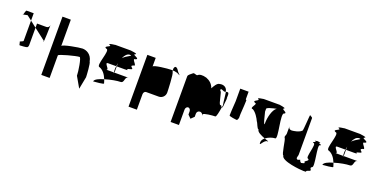

<svg xmlns="http://www.w3.org/2000/svg" viewBox="-20 -1387 3577 1818"><g transform="rotate(20 1768.0 -478.5)"><path d="M26 -662C27 -661 29 -663 30 -666C27 -665 25 -663 26 -662ZM30 -666C38 -669 57 -671 72 -675L120 -638V-712H48C41 -712 35 -678 30 -666ZM48 -694ZM88 -412C94 -406 92 -381 100 -381C109 -381 167 -384 174 -390C180 -396 183 -404 183 -412V-589L120 -638V-434C120 -425 82 -418 88 -412ZM183 -589 298 -500C306 -500 292 -497 299 -490C305 -484 308 -647 308 -661C307 -644 293 -631 277 -631H183ZM308 -661C308 -661 308 -662 308 -662C308 -662 308 -662 308 -662Z M387 -188H471V-415C471 -428 639 -472 670 -472C686 -472 707 -338 707 -296L769 -188L793 -312C793 -330 786 -452 774 -464C762 -532 709 -556 670 -556C638 -556 471 -527 471 -509V-775H387Z M869 -298ZM869 -298C883 -299 983 -306 973 -316C969 -329 966 -341 961 -353C912 -339 872 -321 869 -298ZM881 -445C917 -432 943 -398 961 -353C1019 -372 1086 -382 1112 -382C1158 -382 1129 -445 1175 -445H1029C1027 -437 1025 -433 1024 -445H944C990 -445 898 -508 944 -508H1026C1028 -519 1028 -530 1031 -541V-508H1112C1175 -508 1099 -514 1156 -526C1214 -538 1129 -552 1175 -570C1221 -570 1129 -632 1175 -632C1221 -650 1123 -664 1156 -676C1190 -689 1084 -695 1112 -695H944C972 -695 866 -689 899 -676C933 -664 836 -650 881 -632C927 -632 836 -445 881 -445ZM1023 -474C1023 -460 1023 -451 1024 -445H1029C1031 -453 1031 -464 1031 -464V-508H1026C1024 -496 1023 -485 1023 -474ZM1049 -597C1063 -630 1085 -654 1110 -654C1152 -654 1083 -635 1049 -597Z M1266 -188H1350V-344C1350 -360 1361 -375 1375 -375H1502C1537 -375 1565 -403 1565 -438C1565 -454 1559 -627 1546 -640C1544 -645 1543 -650 1542 -654H1524C1496 -654 1350 -640 1350 -622V-710H1266ZM1542 -654C1570 -653 1595 -647 1616 -632C1622 -638 1607 -638 1607 -646C1588 -660 1580 -694 1556 -694C1549 -694 1538 -678 1542 -654Z M1690 -188H1774V-344C1774 -360 1786 -375 1800 -375C1813 -375 1825 -361 1825 -344V-312L1856 -281L1888 -312V-344C1888 -361 1901 -375 1919 -375C1935 -375 1950 -360 1950 -344V-360C1959 -374 2041 -382 2070 -382C2080 -382 2090 -432 2098 -482C2086 -494 2094 -500 2077 -500C2060 -500 2045 -637 2032 -624C2024 -648 2030 -649 2068 -632C2073 -632 2078 -634 2083 -635C2077 -682 2036 -693 2005 -685C1978 -685 1955 -642 1943 -619C1929 -662 1898 -685 1864 -698C1821 -710 1794 -707 1774 -689C1757 -689 1742 -704 1730 -692C1718 -680 1690 -665 1690 -648ZM2083 -634C2088 -639 2095 -530 2102 -505C2101 -497 2099 -490 2098 -482C2100 -480 2103 -483 2105 -490C2106 -491 2107 -494 2108 -499L2107 -498V-500H2108C2109 -504 2108 -509 2109 -515C2113 -548 2116 -591 2116 -580C2116 -589 2115 -585 2113 -573C2114 -595 2114 -612 2114 -612C2114 -644 2099 -639 2083 -635ZM2108 -500C2108 -500 2108 -499 2108 -499C2108 -499 2108 -500 2108 -500Z M2194 -438C2194 -428 2264 -420 2275 -420C2277 -420 2279 -427 2281 -438H2286V-484C2291 -542 2294 -620 2294 -626C2294 -628 2291 -630 2286 -632V-710H2202V-583C2197 -525 2194 -444 2194 -438Z M2380 -568C2413 -551 2443 -500 2455 -473C2467 -461 2481 -406 2497 -406C2496 -381 2543 -360 2581 -346C2609 -368 2649 -381 2674 -381C2708 -381 2633 -631 2674 -631C2708 -648 2627 -663 2656 -675C2678 -687 2588 -694 2612 -694H2442C2459 -694 2369 -687 2398 -675C2419 -663 2338 -648 2380 -631C2413 -631 2338 -568 2380 -568ZM2497 -586V-612C2491 -626 2554 -641 2592 -649C2555 -627 2534 -541 2534 -484C2534 -426 2497 -586 2497 -586ZM2553 -296C2553 -248 2577 -329 2613 -329C2635 -329 2613 -335 2581 -346C2563 -332 2553 -315 2553 -296Z M2757 -416C2769 -404 2784 -255 2802 -255C2802 -200 3001 -182 3032 -182C3080 -182 3033 -188 3076 -200C3119 -212 3064 -227 3094 -244C3126 -244 3064 -464 3094 -464C3126 -472 3060 -479 3084 -485C3102 -489 3074 -492 3062 -493C3051 -492 3023 -489 3040 -485C3066 -479 3001 -472 3031 -464C3063 -464 3001 -307 3031 -307C3063 -290 2995 -275 3013 -262C3025 -254 2999 -249 2982 -246C2981 -250 2964 -258 2968 -271C2954 -271 2943 -256 2933 -268C2923 -280 2936 -295 2936 -312V-680C2936 -688 2915 -695 2910 -701C2906 -707 2899 -538 2892 -538C2878 -524 2853 -513 2817 -507C2791 -501 2762 -503 2762 -536V-460C2762 -443 2745 -428 2757 -416ZM3062 -493C3067 -494 3069 -494 3062 -494C3055 -494 3057 -494 3062 -493Z M3179 -298ZM3179 -298C3193 -299 3293 -306 3283 -316C3279 -329 3276 -341 3271 -353C3222 -339 3182 -321 3179 -298ZM3191 -445C3227 -432 3253 -398 3271 -353C3329 -372 3396 -382 3422 -382C3468 -382 3439 -445 3485 -445H3339C3337 -437 3335 -433 3334 -445H3254C3300 -445 3208 -508 3254 -508H3336C3338 -519 3338 -530 3341 -541V-508H3422C3485 -508 3409 -514 3466 -526C3524 -538 3439 -552 3485 -570C3531 -570 3439 -632 3485 -632C3531 -650 3433 -664 3466 -676C3500 -689 3394 -695 3422 -695H3254C3282 -695 3176 -689 3209 -676C3243 -664 3146 -650 3191 -632C3237 -632 3146 -445 3191 -445ZM3333 -474C3333 -460 3333 -451 3334 -445H3339C3341 -453 3341 -464 3341 -464V-508H3336C3334 -496 3333 -485 3333 -474ZM3359 -597C3373 -630 3395 -654 3420 -654C3462 -654 3393 -635 3359 -597Z"/></g></svg>

Font: bitstorm
Style: excn
Weight: 400
Version: Version 0.2